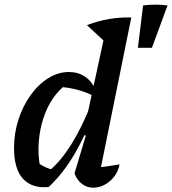

<svg xmlns="http://www.w3.org/2000/svg" viewBox="-20 -822 760 848"><path d="M415 -30 393 -81Q424 -83 451.5 -87Q479 -91 508 -96Q502 -64 483.5 -41Q465 -18 441 -5.5Q417 7 392 7Q365 7 343 -9Q321 -25 309 -56L359 -223L347 -228L452 -713L560 -745ZM195 4Q122 11 82 -32Q42 -75 42 -168Q42 -234 61.5 -294Q81 -354 115 -401.5Q149 -449 193 -476.5Q237 -504 284 -504Q325 -504 355.5 -483.5Q386 -463 401 -426L400 -394Q332 -433 235 -439L275 -450Q241 -427 214 -387.5Q187 -348 171 -298Q155 -248 151 -193.5Q147 -139 157 -86L141 -106Q160 -94 179 -84.5Q198 -75 220 -72L198 -68Q249 -111 295 -184.5Q341 -258 383 -364L404 -345Q360 -229 310 -143Q260 -57 195 4ZM446 -635 364 -711Q414 -730 461.5 -738Q509 -746 560 -745ZM506 -766H507V-765ZM589 -611 612 -798Q668 -805 720 -798L651 -611Z"/></svg>

Font: Piazzolla Thin
Style: Bold Italic
Weight: 700
Italic angle: -11.3°
Version: Version 2.005